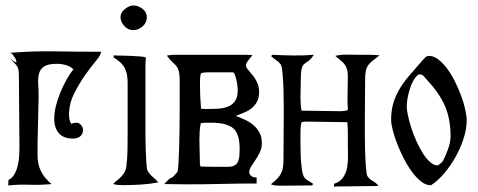

<svg xmlns="http://www.w3.org/2000/svg" viewBox="-20 -675 1744 701"><path d="M117 -109Q117 -75 129.5 -50Q142 -25 168 -3Q128 1 89 -0.5Q50 -2 10 2L11 -18Q25 -25 33 -39.5Q41 -54 45 -71Q49 -88 50 -105.5Q51 -123 51 -137Q51 -201 50 -264.5Q49 -328 49 -392Q49 -410 47.5 -419Q46 -428 42 -434Q38 -440 32 -445.5Q26 -451 16 -463Q20 -459 27 -453.5Q34 -448 40 -447V-448Q40 -456 34 -465Q28 -474 24 -479L15 -482Q98 -489 181.5 -487.5Q265 -486 349 -486Q349 -475 330.5 -453Q312 -431 290.5 -400.5Q269 -370 250.5 -333Q232 -296 232 -256Q232 -236 240 -223Q245 -225 249.5 -226Q254 -227 259 -227Q269 -227 276 -218.5Q283 -210 283 -201Q283 -185 272.5 -177Q262 -169 247 -169Q212 -169 195 -188.5Q178 -208 178 -242Q178 -263 184 -287.5Q190 -312 200 -336.5Q210 -361 222.5 -383.5Q235 -406 248 -422Q236 -433 220 -437.5Q204 -442 188 -442Q156 -442 141.5 -432.5Q127 -423 122.5 -406.5Q118 -390 119.5 -367.5Q121 -345 121 -319Q120 -266 118.5 -214Q117 -162 117 -109Z M467 -655Q484 -655 500 -643Q516 -631 516 -612Q516 -592 500.5 -578.5Q485 -565 466 -565Q448 -565 434 -580Q420 -595 420 -613Q420 -629 436 -642Q452 -655 467 -655ZM395 -473Q405 -472 422 -472Q439 -472 457 -471Q475 -470 490.5 -469Q506 -468 513 -465Q511 -451 511 -436.5Q511 -422 511 -408V-213Q511 -205 511 -180.5Q511 -156 512 -129Q513 -102 514.5 -79Q516 -56 519 -51Q527 -38 538 -29Q549 -20 558 -9Q526 -3 493 -1Q460 1 428 1Q408 1 393 -3Q400 -11 408 -17Q416 -23 422.5 -30Q429 -37 434 -45Q439 -53 441 -65Q445 -96 445.5 -127Q446 -158 446 -189V-374Q446 -407 435 -427.5Q424 -448 395 -465Z M614 -475H872L902 -474Q897 -468 887.5 -456Q878 -444 878 -436Q878 -429 885.5 -420.5Q893 -412 902 -401Q911 -390 918.5 -374.5Q926 -359 926 -339Q926 -319 919 -305Q912 -291 900 -281Q888 -271 872.5 -264.5Q857 -258 841 -252Q859 -245 876 -237Q893 -229 906.5 -217Q920 -205 928 -189.5Q936 -174 936 -152Q936 -135 929 -120Q922 -105 913 -91.5Q904 -78 897 -67Q890 -56 890 -47Q890 -40 894.5 -35.5Q899 -31 905 -28L917 -27V-5Q853 -5 789 -3.5Q725 -2 661 -2L580 -3Q581 -4 584.5 -8Q588 -12 592 -16Q596 -20 600 -23Q604 -26 606 -26Q609 -26 617.5 -35.5Q626 -45 628 -48V-47Q630 -53 631.5 -77Q633 -101 634 -133.5Q635 -166 635.5 -204Q636 -242 636 -277Q636 -312 636 -339.5Q636 -367 636 -379Q636 -402 633.5 -413Q631 -424 625.5 -431.5Q620 -439 611 -447Q602 -455 589 -472Q595 -473 601.5 -474Q608 -475 614 -475ZM738 -411Q726 -411 714 -408Q711 -399 710.5 -389.5Q710 -380 710 -370Q710 -347 711 -324Q712 -301 714 -278L734 -277Q753 -277 773.5 -278Q794 -279 810.5 -285Q827 -291 837.5 -305Q848 -319 848 -345Q848 -349 847 -359.5Q846 -370 843.5 -381.5Q841 -393 837.5 -402Q834 -411 830 -411ZM714 -230 713 -225 706 -224ZM751 -227Q741 -227 731.5 -227Q722 -227 713 -225Q710 -210 709 -194.5Q708 -179 708 -164Q708 -141 709 -118Q710 -95 710 -72L713 -67L760 -66H811Q827 -66 836 -71Q845 -76 849 -85Q853 -94 854 -106Q855 -118 855 -131Q855 -188 830.5 -207.5Q806 -227 751 -227Z M1204 -471Q1224 -476 1245.5 -475.5Q1267 -475 1287 -475Q1307 -475 1326.5 -475Q1346 -475 1366 -473Q1350 -461 1340 -453Q1330 -445 1324 -436.5Q1318 -428 1315.5 -415.5Q1313 -403 1313 -382L1312 -221Q1312 -212 1312 -183.5Q1312 -155 1313 -123Q1314 -91 1316 -64Q1318 -37 1322 -31Q1330 -20 1342 -13.5Q1354 -7 1362 4Q1321 4 1280.5 5Q1240 6 1199 6L1200 -4Q1222 -11 1233 -27.5Q1244 -44 1247.5 -64.5Q1251 -85 1250.5 -107Q1250 -129 1250 -149Q1250 -169 1250 -189Q1250 -209 1248 -229Q1210 -229 1172 -230Q1134 -231 1096 -231Q1091 -231 1081 -229Q1078 -218 1077.5 -207.5Q1077 -197 1077 -186Q1077 -174 1077 -151Q1077 -128 1078 -103.5Q1079 -79 1082 -58Q1085 -37 1090 -29Q1096 -20 1105.5 -15Q1115 -10 1123 -4L1120 2L1010 3Q999 3 989 2.5Q979 2 969 -2Q984 -14 993 -23.5Q1002 -33 1007 -43.5Q1012 -54 1013.5 -67Q1015 -80 1015 -99L1016 -248Q1016 -258 1016 -287Q1016 -316 1015 -348Q1014 -380 1011.5 -407.5Q1009 -435 1004 -441Q997 -450 987.5 -456Q978 -462 970 -470L974 -475Q1012 -473 1050 -472.5Q1088 -472 1126 -475Q1112 -455 1103 -450Q1094 -445 1088.5 -439Q1083 -433 1080.5 -420Q1078 -407 1078 -372L1077 -318Q1077 -306 1078 -294Q1079 -282 1081 -271Q1116 -271 1151 -270Q1186 -269 1221 -269Q1238 -269 1250 -273Q1248 -304 1249 -334Q1250 -364 1250 -395Q1250 -412 1247 -422Q1244 -432 1238.5 -439.5Q1233 -447 1224.5 -454Q1216 -461 1204 -471Z M1546 -471Q1564 -471 1581 -457.5Q1598 -444 1613.5 -423Q1629 -402 1642 -375.5Q1655 -349 1664.5 -323Q1674 -297 1679 -273.5Q1684 -250 1684 -235Q1684 -205 1673 -170.5Q1662 -136 1644 -103.5Q1626 -71 1602.5 -43Q1579 -15 1554 1Q1536 2 1518.5 -11.5Q1501 -25 1485 -46.5Q1469 -68 1455 -95Q1441 -122 1430.5 -149Q1420 -176 1414 -199.5Q1408 -223 1408 -238Q1408 -274 1417.5 -303Q1427 -332 1443 -357Q1459 -382 1479.5 -405Q1500 -428 1522 -454Q1527 -459 1532.5 -465Q1538 -471 1546 -471ZM1508 -403Q1497 -395 1489 -380.5Q1481 -366 1476 -349.5Q1471 -333 1468 -316Q1465 -299 1465 -286Q1465 -274 1469.5 -253Q1474 -232 1481.5 -208.5Q1489 -185 1500 -160.5Q1511 -136 1523.5 -116Q1536 -96 1550 -83.5Q1564 -71 1579 -71L1595 -84Q1606 -103 1615.5 -129.5Q1625 -156 1625 -177Q1625 -241 1604.5 -288Q1584 -335 1541 -381Q1534 -389 1527 -397Q1520 -405 1508 -403Z"/></svg>

Font: Germanica
Style: Regular
Weight: 400
Designer: Peter Wiegel
Foundry: Peter Wiegel